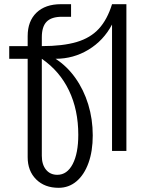

<svg xmlns="http://www.w3.org/2000/svg" viewBox="-20 -720 675 916"><path d="M319 -640H275.5Q225.5 -640 202.5 -616.5Q179.5 -593 179.5 -542V-500Q279.5 -500 345.5 -519.5Q411.5 -539 451.8 -583Q492 -627 514.5 -700H583V0H514.5V-603Q474 -526.5 402.2 -483Q330.5 -439.5 245 -439.5Q299.5 -404.5 339.5 -348.2Q379.5 -292 401 -221.8Q422.5 -151.5 422.5 -74Q422.5 1 402.2 57.2Q382 113.5 345.2 144.8Q308.5 176 259.5 176Q193 176 152.5 135.8Q112 95.5 112 30V-439.5H24V-500H112V-547.5Q112 -619 154 -659.5Q196 -700 270.5 -700H319ZM179.5 -439.5V23.5Q179.5 65 199.5 89.5Q219.5 114 253.5 114Q300 114 326.8 62.8Q353.5 11.5 353.5 -77Q353.5 -195.5 309.2 -288Q265 -380.5 179.5 -439.5Z"/></svg>

Font: Overused Grotesk Book
Style: Regular
Weight: 375
Version: Version 0.004